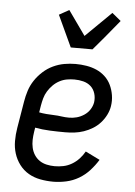

<svg xmlns="http://www.w3.org/2000/svg" viewBox="-55 -813 609 863"><g transform="rotate(5 250.0 -381.5)"><path d="M218 8Q188 8 159 2.5Q130 -3 106 -17Q82 -31 65 -53.5Q48 -76 39.5 -103Q31 -130 31 -159.5Q31 -189 36 -219L56 -339Q60 -364 68 -389Q76 -414 91 -436.5Q106 -459 126.5 -477.5Q147 -496 171.5 -507.5Q196 -519 221.5 -523.5Q247 -528 272 -528Q297 -528 321.5 -524Q346 -520 367.5 -510.5Q389 -501 406 -485Q423 -469 433 -448Q443 -427 447 -402.5Q451 -378 447 -353Q444 -333 434 -313Q424 -293 409 -276.5Q394 -260 375 -248.5Q356 -237 335.5 -230Q315 -223 294 -220.5Q273 -218 252 -218Q218 -218 183 -219.5Q148 -221 116 -227L113 -208Q110 -189 109.5 -171Q109 -153 113 -135.5Q117 -118 126.5 -103.5Q136 -89 150 -79.5Q164 -70 182 -66Q200 -62 218 -62Q238 -62 257.5 -66Q277 -70 295 -80.5Q313 -91 327.5 -106.5Q342 -122 352 -140L417 -108Q401 -82 380 -59Q359 -36 332.5 -20.5Q306 -5 276 1.5Q246 8 218 8ZM264 -285Q281 -285 298 -289.5Q315 -294 331 -304.5Q347 -315 357 -330.5Q367 -346 370 -363Q373 -384 367 -403.5Q361 -423 347 -435.5Q333 -448 313.5 -453Q294 -458 273 -458Q256 -458 239 -455Q222 -452 206 -443.5Q190 -435 177 -422Q164 -409 154.5 -393.5Q145 -378 140.5 -361.5Q136 -345 133 -328L128 -297Q143 -294 160.5 -292.5Q178 -291 195.5 -290.5Q213 -290 229.5 -287.5Q246 -285 264 -285ZM244 -600 178 -742 223 -767 301 -657 417 -771 457 -738 392 -659 342 -600Z"/></g></svg>

Font: Iosevka Algr
Style: Italic
Weight: 400
Italic angle: -9°
Monospace: yes
Designer: Belleve Invis
Foundry: Belleve Invis
Version: Version 26.0.2; ttfautohint (v1.8.3)